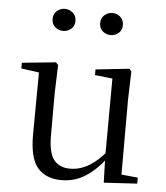

<svg xmlns="http://www.w3.org/2000/svg" viewBox="-55 -821 762 883"><g transform="rotate(5 326.5 -379.0)"><path d="M260.9 14.6Q189.8 14.6 151.1 -29.8Q112.3 -74.2 113.3 -185.8L115.5 -483.7L137.7 -466.6L33.1 -481V-507.3L189.5 -523L200.2 -511.5L195.8 -380.4V-185.1Q195.8 -105.3 221.6 -73.3Q247.4 -41.4 296.3 -41.4Q342.8 -41.4 386.1 -68.1Q429.4 -94.9 464.9 -141.8L488.1 -103H461.7Q423.1 -51 373.2 -18.2Q323.3 14.6 260.9 14.6ZM456.4 9.3 452.8 -114.1V-115.5L454.4 -471.2L373.2 -480.3V-506.2L528.2 -523L538.4 -511.5L534.4 -380.4V-35L610.3 -27.4V0.2ZM208.4 -669.7Q188.4 -669.7 172.4 -683.3Q156.4 -696.9 156.4 -720.3Q156.4 -743.4 172.4 -757.5Q188.4 -771.6 208.4 -771.6Q230.1 -771.6 246.1 -757.5Q262.1 -743.4 262.1 -720.3Q262.1 -696.9 246.1 -683.3Q230.1 -669.7 208.4 -669.7ZM428.9 -669.7Q407.4 -669.7 391.7 -683.3Q376 -696.9 376 -720.3Q376 -743.4 391.7 -757.5Q407.4 -771.6 428.9 -771.6Q449.9 -771.6 465.4 -757.5Q480.9 -743.4 480.9 -720.3Q480.9 -696.9 465.4 -683.3Q449.9 -669.7 428.9 -669.7Z"/></g></svg>

Font: Noto Serif KR ExtraLight
Style: Regular
Weight: 200
Designer: Ryoko NISHIZUKA 西塚涼子 (kana & ideographs); Frank Grießhammer (Latin, Greek & Cyrillic); Wenlong ZHANG 张文龙 (bopomofo); San
Foundry: Adobe
Version: Version 2.002-H1;hotconv 1.1.0;makeotfexe 2.6.0